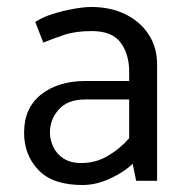

<svg xmlns="http://www.w3.org/2000/svg" viewBox="-20 -518 528 550"><path d="M123 -138Q123 -176 148.5 -204.5Q174 -233 223 -233H350V-122Q325 -93 290 -72Q255 -51 213 -51Q182 -51 162 -64Q142 -77 132.5 -97.5Q123 -118 123 -138ZM104 -396Q131 -407 163.5 -418Q196 -429 243 -429Q301 -429 325.5 -396Q350 -363 350 -313V-286H225Q147 -286 98 -247.5Q49 -209 49 -138Q49 -74 90 -31Q131 12 216 12Q256 12 296.5 -7Q337 -26 360 -49L370 0H430V-334Q430 -382 406 -419Q382 -456 339.5 -477Q297 -498 241 -498Q221 -498 190 -492.5Q159 -487 129.5 -477.5Q100 -468 81 -455Z"/></svg>

Font: Catamaran Thin
Style: Regular
Weight: 400
Version: Version 2.000